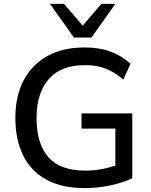

<svg xmlns="http://www.w3.org/2000/svg" viewBox="-20 -958 775 987"><path d="M415 9Q298 9 218.5 -34.5Q139 -78 99 -159Q59 -240 59 -352Q59 -464 101.5 -545Q144 -626 223.5 -670Q303 -714 415 -714Q492 -714 549 -692.5Q606 -671 651 -630L614 -549Q582 -576 552 -592Q522 -608 490 -615.5Q458 -623 415 -623Q294 -623 231 -552Q168 -481 168 -351Q168 -219 228.5 -150Q289 -81 419 -81Q464 -81 508 -89.5Q552 -98 593 -115L573 -66V-297H399V-375H660V-42Q614 -19 547.5 -5Q481 9 415 9ZM360 -765 237 -938H309L405 -826L501 -938H573L450 -765Z"/></svg>

Font: Mulish ExtraLight SemiBold
Style: Regular
Weight: 600
Version: Version 3.603